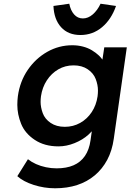

<svg xmlns="http://www.w3.org/2000/svg" viewBox="-20 -781 701 1031"><path d="M276 230Q217 230 161 212Q105 194 73 165L130 74Q149 89 173.5 100Q198 111 226.5 117Q255 123 284 123Q337 123 375 106.5Q413 90 436 56.5Q459 23 466 -27L473 -76Q465 -67 455 -58Q424 -30 380.5 -12.5Q337 5 294 5Q219 5 166.5 -30Q114 -65 93.5 -116Q73 -167 73 -218Q73 -241 76 -265Q87 -344 129 -405.5Q171 -467 233.5 -502.5Q296 -538 368 -538Q398 -538 425 -531Q452 -524 473.5 -511Q495 -498 512 -482Q522 -472 530 -461L540 -527H661L591 -36Q582 28 556 77Q530 126 489 160.5Q448 195 394.5 212.5Q341 230 276 230ZM328 -100Q373 -100 410.5 -121Q448 -142 472.5 -179Q497 -216 504 -264Q506 -280 506 -295Q506 -325 494 -356.5Q482 -388 451 -409Q420 -430 375 -430Q330 -430 293 -408.5Q256 -387 231.5 -349.5Q207 -312 200 -264Q198 -248 198 -234Q198 -205 209.5 -173.5Q221 -142 252 -121Q283 -100 328 -100ZM412 -593Q346 -593 308 -635Q270 -677 267 -749L352 -761Q359 -725 378 -703.5Q397 -682 425 -682Q453 -682 478 -703.5Q503 -725 520 -761L603 -749Q578 -677 528 -635Q478 -593 412 -593Z"/></svg>

Font: Lexend Med
Style: Italic
Weight: 500
Italic angle: -8.13011°
Designer: Bonnie Shaver-Troup, Thomas Jockin
Foundry: Lexend
Version: Version 1.007